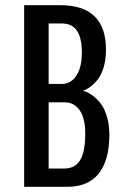

<svg xmlns="http://www.w3.org/2000/svg" viewBox="-20 -720 490 740"><path d="M73 0V-700H212.5Q388.5 -700 388.5 -528.5Q388.5 -488 378.2 -456.5Q368 -425 352 -407.8Q336 -390.5 323.5 -382Q311 -373.5 299.5 -370Q309.5 -367.5 320.5 -362.2Q331.5 -357 346.5 -344Q361.5 -331 373.2 -313.5Q385 -296 393.2 -266.2Q401.5 -236.5 401.5 -200.5Q401.5 -103 360.8 -51.5Q320 0 239.5 0ZM167.5 -396.5H218.5Q253 -396.5 274.2 -428.2Q295.5 -460 295.5 -518.5Q295.5 -629.5 219.5 -629.5H167.5ZM167.5 -70.5H227.5Q269.5 -70.5 289 -103Q308.5 -135.5 308.5 -205Q308.5 -264.5 287.2 -295Q266 -325.5 229.5 -325.5H167.5Z"/></svg>

Font: League Mono Condensed
Style: Regular
Weight: 400
Width: 1
Designer: Tyler Finck
Foundry: The League of Moveable Type / Tyler Finck
Version: Version 2.210